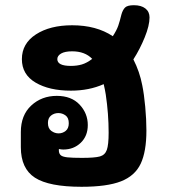

<svg xmlns="http://www.w3.org/2000/svg" viewBox="-20 -721 652 737"><path d="M554 -654Q554 -623 535.5 -577.5Q517 -532 492 -493Q516 -446 526 -394Q533 -360 537.5 -311Q542 -262 542 -220Q542 -139 520 -92.5Q498 -46 444.5 -25Q391 -4 293 -4Q168 -4 114 -39Q60 -74 60 -156V-214Q60 -279 100 -316Q140 -353 198 -353Q254 -353 285.5 -319.5Q317 -286 317 -241Q317 -199 290 -173Q263 -147 223 -147Q216 -147 206 -149V-141Q207 -130 214 -124.5Q221 -119 239 -117Q257 -115 295 -115Q344 -115 363.5 -120.5Q383 -126 390 -145.5Q397 -165 397 -212Q397 -284 386 -358Q383 -377 378 -398Q322 -373 252 -373Q169 -373 116.5 -404Q64 -435 64 -494Q64 -554 118 -589Q172 -624 257 -624Q350 -624 413 -582Q428 -605 434 -622.5Q440 -640 446 -665Q451 -683 460 -692Q469 -701 494 -701Q522 -701 538 -688.5Q554 -676 554 -654ZM334 -495Q306 -524 257 -524Q229 -524 214.5 -515.5Q200 -507 200 -494Q200 -468 252 -468Q275 -468 294 -473.5Q313 -479 334 -495ZM164 -249Q164 -228 177 -218.5Q190 -209 205 -209Q220 -209 232 -218.5Q244 -228 244 -248Q244 -269 231.5 -278Q219 -287 204 -287Q188 -287 176 -277.5Q164 -268 164 -249Z"/></svg>

Font: Mali
Style: Bold
Weight: 700
Designer: Kitiyaporn Chalermlarp | Katatrad Aksorn Co.,Ltd.
Foundry: Cadson Demak Co.,Ltd.
Version: Version 1.000; ttfautohint (v1.6)